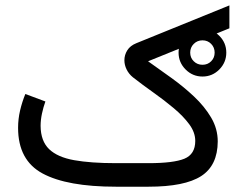

<svg xmlns="http://www.w3.org/2000/svg" viewBox="-20 -705 915 725"><path d="M654.3 -506.3Q654.3 -543.5 680.9 -569.8Q707.5 -596.2 744.6 -596.2Q781.7 -596.2 808.1 -569.8Q834.5 -543.5 834.5 -506.3Q834.5 -469.2 808.1 -442.6Q781.7 -416 744.6 -416Q707.5 -416 680.9 -442.6Q654.3 -469.2 654.3 -506.3ZM698.2 -506.3Q698.2 -486.8 711.7 -473.6Q725.1 -460.4 744.6 -460.4Q764.2 -460.4 777.3 -473.6Q790.5 -486.8 790.5 -506.3Q790.5 -525.9 777.3 -539.3Q764.2 -552.7 744.6 -552.7Q725.1 -552.7 711.7 -539.3Q698.2 -525.9 698.2 -506.3ZM541 0H417.5Q233.9 0 141.1 -49.8Q48.3 -99.6 48.3 -222.2Q48.3 -255.9 55.9 -288.1Q63.5 -320.3 75.7 -350.1L151.4 -321.8Q143.6 -300.3 138.4 -275.9Q133.3 -251.5 133.3 -229.5Q133.8 -172.4 165.5 -141.8Q197.3 -111.3 260.3 -100.1Q323.2 -88.9 417.5 -88.9H540.5Q635.3 -88.9 676.3 -105.7Q717.3 -122.6 717.3 -172.9Q717.3 -205.1 694.6 -235.8Q671.9 -266.6 636 -296.6Q600.1 -326.7 559.1 -355.7Q518.1 -384.8 481.9 -413.1Q466.3 -425.8 458 -442.9Q449.7 -460 449.7 -477.5Q449.7 -497.6 460.7 -515.1Q471.7 -532.7 495.1 -542L846.2 -684.6V-598.1L539.1 -473.6Q581.1 -443.8 627 -410.9Q672.9 -377.9 712.6 -340.6Q752.4 -303.2 777.3 -261Q802.2 -218.8 802.2 -170.9Q801.8 -80.1 739.5 -40Q677.2 0 541 0Z"/></svg>

Font: Vazirmatn UI NL
Style: Regular
Weight: 400
Designer: Saber Rastikerdar
Foundry: Saber Rastikerdar
Version: Version 33.003